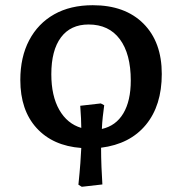

<svg xmlns="http://www.w3.org/2000/svg" viewBox="-20 -555 696 737"><path d="M294 162 281 154Q286 105 288.5 71Q291 37 292 13Q183 5 120.5 -63.5Q58 -132 58 -248Q58 -336 92 -400.5Q126 -465 188 -500Q250 -535 336 -535Q460 -535 530.5 -464.5Q601 -394 601 -271Q601 -150 540 -76Q479 -2 368 12Q368 48 369.5 86Q371 124 373 153ZM371 -60Q425 -72 453.5 -120Q482 -168 482 -246Q482 -348 440 -404.5Q398 -461 320 -461Q251 -461 214 -411.5Q177 -362 177 -270Q177 -187 207.5 -133.5Q238 -80 292 -64Q292 -81 291 -100.5Q290 -120 288 -149L367 -158L380 -151Q377 -129 374.5 -106.5Q372 -84 371 -60Z"/></svg>

Font: Literata 7pt Medium
Style: Regular
Weight: 500
Designer: Latin by Veronika Burian and Jose Scaglione. Greek by Irene Vlachou. Cyrillic by Vera Evstafieva.
Foundry: TypeTogether
Version: Version 3.002